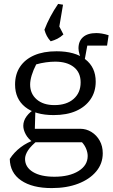

<svg xmlns="http://www.w3.org/2000/svg" viewBox="-20 -755 575 981"><path d="M244 206Q145 206 88 167Q31 128 30 57Q52 23 85.5 -2.5Q119 -28 162 -42H178Q138 -10 123 13.5Q108 37 108 57Q108 99 148 123.5Q188 148 258 148Q334 148 381 119Q428 90 428 42Q428 25 420.5 6Q413 -13 399 -28H149Q124 -45 111.5 -68.5Q99 -92 99 -112Q99 -138 116 -161Q133 -184 161 -200L158 -97H390Q421 -97 447.5 -80.5Q474 -64 489.5 -36Q505 -8 505 28Q505 81 471.5 121Q438 161 379.5 183.5Q321 206 244 206ZM254 -167Q160 -167 108.5 -208.5Q57 -250 57 -323Q57 -376 82.5 -414Q108 -452 155 -472.5Q202 -493 269 -493Q363 -493 416 -452Q469 -411 469 -338Q469 -286 442.5 -247.5Q416 -209 368.5 -188Q321 -167 254 -167ZM258 -218Q320 -218 356 -249.5Q392 -281 392 -334Q392 -385 357 -412.5Q322 -440 262 -440Q240 -440 214.5 -436.5Q189 -433 165 -426Q150 -397 142 -370.5Q134 -344 134 -323Q134 -276 167.5 -247Q201 -218 258 -218ZM403 -440Q392 -458 386.5 -476.5Q381 -495 381 -508Q381 -545 404.5 -565.5Q428 -586 472 -586Q485 -586 500.5 -583.5Q516 -581 535 -575L527 -522H426L411 -440ZM302 -731 280 -601 207 -603Q233 -671 277 -735ZM272 -641 304 -579Q289 -565 273 -557Q257 -549 239 -544Q227 -557 219.5 -571Q212 -585 207 -603Z"/></svg>

Font: Piazzolla 24pt
Style: Regular
Weight: 400
Designer: Juan Pablo del Peral
Foundry: Huerta Tipografica
Version: Version 2.005